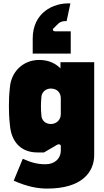

<svg xmlns="http://www.w3.org/2000/svg" viewBox="-20 -880 610 1121"><path d="M256 221C457 221 530 126 530 25V-517H333V-481C310 -504 271 -530 209 -530C113 -530 45 -459 38 -371C33 -328 32 -296 32 -261C32 -227 33 -194 38 -149C47 -43 111 10 197 10H237L314 -35C325 -41 335 -36 335 -28V0C335 43 302 79 246 79C198 79 162 69 113 47L60 175C144 212 204 221 256 221ZM277 -156C243 -156 224 -179 222 -203C218 -245 218 -274 222 -316C224 -340 245 -363 277 -363C314 -363 335 -338 335 -306V-213C335 -182 311 -156 277 -156ZM171 -655V-567H393V-697H301C291 -697 284 -706 292 -714L312 -734C326 -750 343 -758 369 -757L391 -860C290 -865 171 -805 171 -655Z"/></svg>

Font: Finlandica Black
Style: Regular
Weight: 900
Designer: Niklas Ekholm, Juho Hiilivirta, Jaakko Suomalainen
Foundry: Helsinki Type Studio
Version: Version 2.000;Glyphs 3.2 (3202)